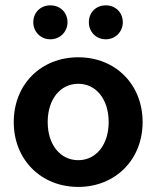

<svg xmlns="http://www.w3.org/2000/svg" viewBox="-20 -698 594 729"><path d="M106.4 -613.3C106.4 -578.1 133.8 -548.8 170.9 -548.8C209 -548.8 236.3 -578.1 236.3 -613.3C236.3 -650.4 209 -677.7 170.9 -677.7C133.8 -677.7 106.4 -650.4 106.4 -613.3ZM317.4 -613.3C317.4 -578.1 343.8 -548.8 381.8 -548.8C418.9 -548.8 446.3 -578.1 446.3 -613.3C446.3 -650.4 418.9 -677.7 381.8 -677.7C343.8 -677.7 317.4 -650.4 317.4 -613.3ZM277.3 11.7C418 11.7 521.5 -91.8 521.5 -234.4C521.5 -377.9 418 -480.5 277.3 -480.5C135.7 -480.5 32.2 -377.9 32.2 -234.4C32.2 -91.8 135.7 11.7 277.3 11.7ZM277.3 -89.8C209 -89.8 161.1 -148.4 161.1 -234.4C161.1 -321.3 209 -379.9 277.3 -379.9C344.7 -379.9 392.6 -321.3 392.6 -234.4C392.6 -148.4 344.7 -89.8 277.3 -89.8Z"/></svg>

Font: Ed Sans Neue SemiBold
Style: Regular
Weight: 600
Designer: Stephen Hutchings
Version: Version 1.004;PS 001.004;hotconv 1.0.88;makeotf.lib2.5.64775